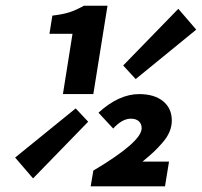

<svg xmlns="http://www.w3.org/2000/svg" viewBox="-20 -655 710 675"><path d="M201.2 -324.2 234.9 -536.1H153.8L164.1 -600.1Q201.2 -604.5 223.9 -611.8Q246.6 -619.1 274.9 -634.8H357.9L308.1 -324.2ZM457 -377 413.1 -424.8 606.9 -624 669.9 -550.8ZM298.8 0 308.1 -55.2Q478 -156.2 478 -204.1Q478 -219.7 468 -228.8Q458 -237.8 439.9 -237.8Q409.7 -237.8 377.9 -203.1L326.2 -258.8Q397.9 -324.2 469.2 -324.2Q522.5 -324.2 553.2 -299.3Q584 -274.4 584 -231Q584 -210.9 575.9 -191.7Q567.9 -172.4 551 -153.1Q534.2 -133.8 519.8 -120.4Q505.4 -106.9 481 -86.9H574.2L560.1 0ZM96.2 -27.8 33.2 -101.1 246.1 -273.9 290 -227.1Z"/></svg>

Font: Office Code Pro D Bold Italic
Style: Regular
Weight: 700
Italic angle: -9°
Designer: Nathan Rutzky & Paul D. Hunt
Foundry: Adobe Systems Incorporated
Version: Version 1.004;PS 001.004;hotconv 1.0.70;makeotf.lib2.5.58329